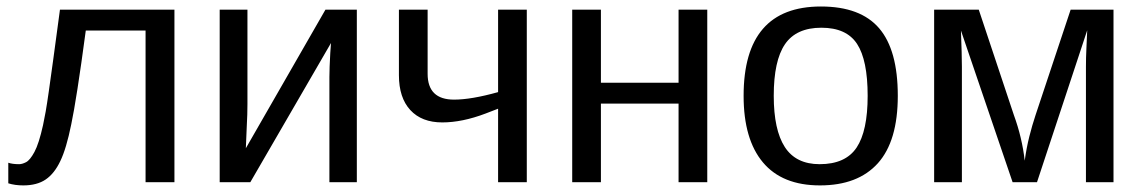

<svg xmlns="http://www.w3.org/2000/svg" viewBox="-20 -558 3499 588"><path d="M164.6 -64.5Q146.5 -26.4 119.9 -8.3Q93.3 9.8 51.3 9.8Q25.9 9.8 5.4 3.4V-59.6Q18.1 -55.2 38.6 -55.2Q47.9 -55.2 59.8 -61.3Q71.8 -67.4 85.4 -92.5Q99.1 -117.7 111.8 -174.8Q115.7 -192.9 119.9 -216.3Q124 -239.7 129.4 -277.8Q134.8 -315.9 143.1 -376.2Q151.4 -436.5 163.6 -528.3H514.2V0H425.8V-464.4H242.7Q228.5 -357.9 217.3 -286.1Q206.1 -214.4 198.2 -177.2Q183.1 -102.5 164.6 -64.5Z M993.7 -426.3 746.6 0H652.8V-528.3H737.8V-239.3Q737.8 -208 735.8 -172.9Q733.9 -137.7 732.9 -104L976.6 -528.3H1072.8V0H988.8V-322.3Q988.8 -334 989.5 -354.7Q990.2 -375.5 991.5 -396Q992.7 -416.5 993.7 -426.3Z M1593.3 -528.3V0H1505.4V-225.1L1467.3 -210.4Q1395.5 -183.1 1334.5 -183.1Q1271.5 -183.1 1236.6 -220.9Q1201.7 -258.8 1201.7 -327.6V-528.3H1289.6V-332Q1289.6 -252.9 1370.6 -252.9Q1423.3 -252.9 1505.4 -275.9V-528.3Z M1820.3 -240.7V0H1732.4V-528.3H1820.3V-304.7H2058.1V-528.3H2146V0H2058.1V-240.7Z M2729.5 -264.6Q2729.5 -126 2668.5 -58.1Q2607.4 9.8 2491.2 9.8Q2375.5 9.8 2316.4 -60.8Q2257.3 -131.3 2257.3 -264.6Q2257.3 -538.1 2494.1 -538.1Q2615.2 -538.1 2672.4 -471.4Q2729.5 -404.8 2729.5 -264.6ZM2637.2 -264.6Q2637.2 -374 2604.7 -423.6Q2572.3 -473.1 2495.6 -473.1Q2418.5 -473.1 2384 -422.6Q2349.6 -372.1 2349.6 -264.6Q2349.6 -160.2 2383.5 -107.7Q2417.5 -55.2 2490.2 -55.2Q2569.3 -55.2 2603.3 -106Q2637.2 -156.7 2637.2 -264.6Z M2925.8 -353.5V0H2840.8V-528.3H2977.5L3085 -205.6Q3097.7 -170.9 3106 -135.7Q3114.3 -100.6 3118.2 -65.9Q3123.5 -105 3132.3 -139.9Q3141.1 -174.8 3151.4 -205.6L3258.8 -528.3H3390.1V0H3305.7V-353.5Q3305.7 -381.3 3307.1 -409.4Q3308.6 -437.5 3309.6 -465.3L3155.8 0H3081.1L2922.9 -464.4Q2925.8 -388.2 2925.8 -353.5Z"/></svg>

Font: Arimo Nerd Font
Style: Regular
Weight: 400
Designer: Steve Matteson
Foundry: Monotype Imaging Inc.
Version: Version 1.33;Nerd Fonts 3.2.1